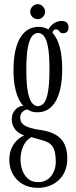

<svg xmlns="http://www.w3.org/2000/svg" viewBox="-20 -657 366 926"><path d="M163.5 249Q120.5 249 89.2 230.8Q58 212.5 41.5 182Q25 151.5 25 116Q25 86 33 64.8Q41 43.5 52.8 29.5Q64.5 15.5 76.8 7.2Q89 -1 97 -4Q92.5 -5 82.8 -9.5Q73 -14 62.5 -23Q52 -32 44.5 -46.5Q37 -61 37 -81.5Q37 -102 45.2 -116Q53.5 -130 64.8 -137.5Q76 -145 85 -146Q87 -146 89.8 -146.2Q92.5 -146.5 93 -146Q86.5 -152 78.2 -165Q70 -178 62.2 -199Q54.5 -220 49.8 -249.2Q45 -278.5 45 -316Q45 -375.5 54.8 -416Q64.5 -456.5 81.5 -481.2Q98.5 -506 120.2 -516.8Q142 -527.5 165 -527.5Q204 -527.5 229.5 -502.5Q255 -477.5 267.5 -432.2Q280 -387 280 -325.5Q280 -269 270.8 -228.8Q261.5 -188.5 245.2 -163.5Q229 -138.5 207.8 -127Q186.5 -115.5 162.5 -115.5Q140.5 -115.5 128.2 -121Q116 -126.5 114 -128Q113.5 -128 112.5 -128.2Q111.5 -128.5 110 -128.5Q100.5 -128.5 89 -118Q77.5 -107.5 77.5 -90Q77.5 -65.5 98.2 -52Q119 -38.5 172.5 -30.5Q240 -21.5 272.2 11.2Q304.5 44 304.5 107Q304.5 143.5 292.5 170.2Q280.5 197 260.2 214.5Q240 232 215 240.5Q190 249 163.5 249ZM163.5 221.5Q202.5 221.5 225.8 193Q249 164.5 249 122.5Q249 72.5 233.8 50Q218.5 27.5 182.5 19Q171.5 16 161.5 13Q151.5 10 143.5 7.8Q135.5 5.5 131 4.5Q113.5 14 102 30.8Q90.5 47.5 84.8 68.5Q79 89.5 79 113Q79 140 88 164.8Q97 189.5 115.8 205.5Q134.5 221.5 163.5 221.5ZM162.5 -145Q178 -145 190.8 -158.8Q203.5 -172.5 211 -211Q218.5 -249.5 218.5 -323.5Q218.5 -395 211 -432.5Q203.5 -470 191.2 -484Q179 -498 164 -498Q149 -498 136 -484Q123 -470 115 -431.8Q107 -393.5 107 -320.5Q107 -248 115 -210.2Q123 -172.5 135.8 -158.8Q148.5 -145 162.5 -145ZM208 -495.5Q212 -522.5 232.8 -539.2Q253.5 -556 276 -556Q294.5 -556 302.5 -547.5Q310.5 -539 310.5 -524.5Q310.5 -512 303.5 -504.2Q296.5 -496.5 284.5 -496.5Q275 -496.5 270 -501.2Q265 -506 261.5 -510.8Q258 -515.5 250 -515.5Q243 -515.5 238 -509.8Q233 -504 233 -494ZM162 -564.5Q147.5 -564.5 136.5 -575.2Q125.5 -586 125.5 -600Q125.5 -614.5 136.5 -625.8Q147.5 -637 162 -637Q176 -637 186.8 -625.8Q197.5 -614.5 197.5 -600Q197.5 -586 186.8 -575.2Q176 -564.5 162 -564.5Z"/></svg>

Font: Imbue 24pt Light
Style: Regular
Weight: 300
Designer: Tyler Finck
Foundry: Etcetera Type Company
Version: Version 1.102